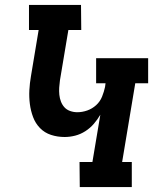

<svg xmlns="http://www.w3.org/2000/svg" viewBox="-20 -755 640 775"><path d="M512 0H302L301 -101H353L385 -292Q374 -273 359 -255.5Q344 -238 324.5 -225.5Q305 -213 283.5 -207.5Q262 -202 241 -202Q212 -202 186 -210.5Q160 -219 141.5 -238Q123 -257 113.5 -282.5Q104 -308 100.5 -335.5Q97 -363 98.5 -391Q100 -419 105 -448L136 -634H97V-735H307L308 -634H256L222 -431Q220 -417 219 -402Q218 -387 219.5 -372.5Q221 -358 226 -345Q231 -332 240 -322Q249 -312 263 -307Q277 -302 292 -302Q312 -302 332 -309Q352 -316 368 -330.5Q384 -345 392 -365Q400 -385 404 -404L406 -419H368V-520H578V-419H526L473 -101H512Z"/></svg>

Font: Iosevka HT Extended
Style: Bold Italic
Weight: 700
Width: 7
Italic angle: -9°
Monospace: yes
Designer: Belleve Invis
Foundry: Belleve Invis
Version: Version 32.3.0; ttfautohint (v1.8.4)